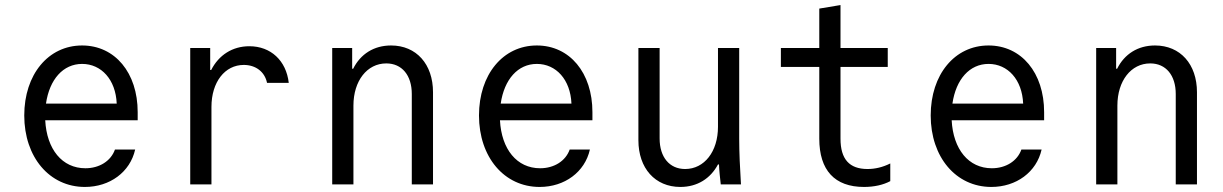

<svg xmlns="http://www.w3.org/2000/svg" viewBox="-20 -730 4840 760"><path d="M159 -254H525V-286C525 -442 435 -550 305 -550C171 -550 76 -435 76 -273C76 -108 176 10 316 10C415 10 495 -49 515 -138H435C419 -93 374 -64 318 -64C226 -64 165 -139 159 -254ZM305 -477C381 -477 438 -415 442 -320H162C176 -416 230 -477 305 -477Z M817 0V-307C817 -405 870 -473 945 -473C992 -473 1028 -446 1037 -402H1123C1113 -490 1052 -547 967 -547C900 -547 846 -512 816 -453H812V-540H733V0Z M1295 0H1379V-312C1379 -410 1433 -479 1509 -479C1571 -479 1610 -432 1610 -358V0H1694V-365C1694 -476 1628 -550 1528 -550C1460 -550 1407 -516 1378 -458H1374V-540H1295Z M1959 -254H2325V-286C2325 -442 2235 -550 2105 -550C1971 -550 1876 -435 1876 -273C1876 -108 1976 10 2116 10C2215 10 2295 -49 2315 -138H2235C2219 -93 2174 -64 2118 -64C2026 -64 1965 -139 1959 -254ZM2105 -477C2181 -477 2238 -415 2242 -320H1962C1976 -416 2030 -477 2105 -477Z M2906 -180V-540H2822V-228C2822 -130 2768 -61 2692 -61C2630 -61 2591 -108 2591 -182V-540H2507V-175C2507 -64 2573 10 2673 10C2740 10 2792 -23 2822 -79H2826C2827 -53 2830 -27 2833 0H2913C2909 -63 2906 -129 2906 -180Z M3307 -181V-465H3494V-540H3307V-710L3223 -696V-540H3071V-465H3223V-181C3223 -56 3284 10 3400 10C3440 10 3476 2 3504 -13V-83C3474 -68 3444 -61 3414 -61C3342 -61 3307 -100 3307 -181Z M3747 -254H4113V-286C4113 -442 4023 -550 3893 -550C3759 -550 3664 -435 3664 -273C3664 -108 3764 10 3904 10C4003 10 4083 -49 4103 -138H4023C4007 -93 3962 -64 3906 -64C3814 -64 3753 -139 3747 -254ZM3893 -477C3969 -477 4026 -415 4030 -320H3750C3764 -416 3818 -477 3893 -477Z M4319 0H4403V-312C4403 -410 4457 -479 4533 -479C4595 -479 4634 -432 4634 -358V0H4718V-365C4718 -476 4652 -550 4552 -550C4484 -550 4431 -516 4402 -458H4398V-540H4319Z"/></svg>

Font: CommitMono
Style: 400Regular
Weight: 400
Monospace: yes
Designer: Eigil Nikolajsen
Foundry: Eigil Nikolajsen
Version: Version 1.143